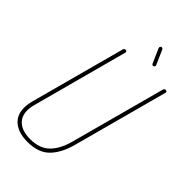

<svg xmlns="http://www.w3.org/2000/svg" viewBox="-251 -907 984 984"><g transform="rotate(45 241.0 -415.0)"><path d="M159 0Q81 0 45 -43Q9 -86 31 -168L169 -680Q172 -690 180 -690Q185 -690 188.5 -687Q192 -684 190 -678L50 -157Q33 -92 62.5 -56Q92 -20 159 -20Q226 -20 263.5 -56.5Q301 -93 320 -161L460 -680Q463 -690 471 -690Q476 -690 479.5 -687Q483 -684 481 -678L342 -162Q321 -84 279 -42Q237 0 159 0ZM338 -731Q331 -731 328 -739L295 -814Q292 -822 295.5 -826Q299 -830 303 -830Q310 -830 313 -823L346 -748Q350 -740 346.5 -735.5Q343 -731 338 -731Z"/></g></svg>

Font: Zen Loop
Style: Italic
Weight: 400
Italic angle: -15°
Designer: Yoshimichi Ohira
Foundry: A-1 Corp ZenFonts
Version: Version 1.000; ttfautohint (v1.8.3)